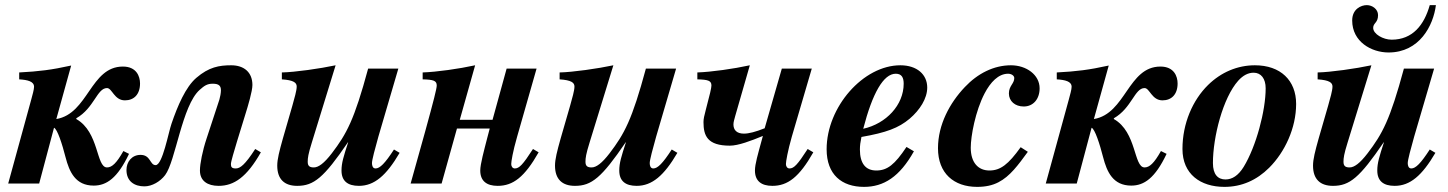

<svg xmlns="http://www.w3.org/2000/svg" viewBox="-20 -717 5657 750"><path d="M258 -461C181 -444 132 -438 55 -434V-407C88 -405 113 -399 113 -378C113 -367 107 -347 102 -328L12 0H133L191 -218C204 -213 223 -154 236 -103C251 -45 275 8 346 8C396 8 439 -21 484 -116L462 -127C435 -79 417 -63 398 -63C355 -63 368 -201 278 -252V-255C348 -295 359 -373 398 -373C418 -373 426 -325 468 -325C503 -325 527 -348 527 -391C527 -419 513 -457 460 -457C333 -457 325 -273 200 -252Z M977 -135C937 -73 918 -59 901 -59C886 -59 882 -64 882 -76C882 -86 895 -128 906 -165L938 -269C949 -304 966 -361 966 -385C966 -434 934 -462 883 -462C836 -462 796 -455 747 -413C705 -377 674 -304 650 -234C638 -200 615 -72 588 -72C565 -72 569 -112 529 -112C495 -112 474 -85 474 -53C474 -8 506 11 544 11C574 11 606 -8 625 -33C666 -87 691 -305 760 -366C778 -382 789 -390 811 -390C836 -390 843 -381 843 -364C843 -354 840 -338 837 -328L787 -176C771 -128 761 -77 761 -51C761 -10 791 9 834 9C894 9 944 -25 999 -122Z M1519 -133C1484 -79 1464 -59 1447 -59C1436 -59 1433 -70 1433 -80C1433 -92 1445 -137 1458 -183L1536 -449H1418C1364 -249 1334 -194 1276 -118C1246 -79 1224 -63 1206 -63C1190 -63 1182 -68 1182 -85C1182 -100 1184 -115 1198 -160L1291 -462C1230 -449 1132 -435 1081 -434V-407C1127 -404 1139 -394 1139 -379C1139 -363 1130 -333 1122 -304L1085 -176C1071 -126 1063 -95 1063 -70C1063 -17 1091 9 1141 9C1206 9 1245 -23 1339 -161H1340C1322 -106 1314 -80 1314 -51C1314 -10 1338 9 1382 9C1442 9 1489 -31 1541 -120Z M2062 -135C2022 -73 2008 -59 1991 -59C1983 -59 1977 -66 1977 -76C1977 -86 1983 -124 2000 -183L2076 -449H1959L1904 -249H1776L1836 -462C1772 -448 1687 -436 1631 -434V-407C1673 -406 1686 -402 1686 -383C1686 -371 1674 -324 1641 -204L1584 0H1705L1765 -215H1893L1883 -177C1871 -130 1856 -76 1856 -51C1856 -10 1881 9 1924 9C1984 9 2029 -25 2084 -122Z M2604 -133C2569 -79 2549 -59 2532 -59C2521 -59 2518 -70 2518 -80C2518 -92 2530 -137 2543 -183L2621 -449H2503C2449 -249 2419 -194 2361 -118C2331 -79 2309 -63 2291 -63C2275 -63 2267 -68 2267 -85C2267 -100 2269 -115 2283 -160L2376 -462C2315 -449 2217 -435 2166 -434V-407C2212 -404 2224 -394 2224 -379C2224 -363 2215 -333 2207 -304L2170 -176C2156 -126 2148 -95 2148 -70C2148 -17 2176 9 2226 9C2291 9 2330 -23 2424 -161H2425C2407 -106 2399 -80 2399 -51C2399 -10 2423 9 2467 9C2527 9 2574 -31 2626 -120Z M3135 -135C3095 -73 3081 -59 3064 -59C3056 -59 3050 -66 3050 -76C3050 -86 3057 -127 3073 -183L3151 -449H3034L2967 -216C2932 -202 2905 -195 2886 -195C2857 -195 2845 -210 2845 -231C2845 -241 2849 -252 2852 -264L2909 -462C2845 -448 2760 -436 2704 -434V-407C2746 -406 2759 -402 2759 -383C2759 -374 2753 -348 2737 -288C2731 -265 2728 -253 2728 -240C2728 -187 2743 -148 2831 -148C2864 -148 2914 -167 2960 -186L2954 -164C2941 -116 2929 -76 2929 -51C2929 -10 2954 9 2997 9C3057 9 3102 -25 3157 -122Z M3510 -390C3510 -307 3442 -234 3352 -214C3388 -353 3431 -429 3479 -429C3503 -429 3510 -413 3510 -390ZM3521 -143C3475 -74 3446 -51 3403 -51C3361 -51 3339 -79 3339 -133C3339 -149 3341 -162 3345 -182C3442 -199 3490 -217 3533 -253C3573 -287 3602 -332 3602 -375C3602 -426 3562 -462 3497 -462C3352 -462 3209 -299 3209 -134C3209 -35 3268 13 3355 13C3432 13 3494 -26 3550 -126Z M3967 -142C3919 -75 3888 -51 3845 -51C3801 -51 3772 -82 3772 -140C3772 -185 3790 -283 3826 -352C3849 -396 3880 -429 3918 -429C3930 -429 3942 -422 3942 -412C3942 -390 3921 -382 3921 -352C3921 -322 3945 -301 3979 -301C4016 -301 4041 -330 4041 -372C4041 -425 3989 -462 3929 -462C3862 -462 3799 -430 3749 -377C3690 -315 3644 -230 3644 -138C3644 -40 3706 13 3797 13C3830 13 3857 7 3880 -5C3925 -28 3957 -72 3995 -124Z M4311 -461C4234 -444 4185 -438 4108 -434V-407C4141 -405 4166 -399 4166 -378C4166 -367 4160 -347 4155 -328L4065 0H4186L4244 -218C4257 -213 4276 -154 4289 -103C4304 -45 4328 8 4399 8C4449 8 4492 -21 4537 -116L4515 -127C4488 -79 4470 -63 4451 -63C4408 -63 4421 -201 4331 -252V-255C4401 -295 4412 -373 4451 -373C4471 -373 4479 -325 4521 -325C4556 -325 4580 -348 4580 -391C4580 -419 4566 -457 4513 -457C4386 -457 4378 -273 4253 -252Z M4924 -372C4924 -285 4887 -145 4838 -65C4817 -31 4793 -16 4767 -16C4737 -16 4718 -36 4718 -80C4718 -182 4757 -335 4817 -402C4836 -423 4856 -433 4877 -433C4906 -433 4924 -410 4924 -372ZM5043 -311C5043 -403 4982 -462 4882 -462C4814 -462 4750 -435 4699 -385C4639 -326 4599 -235 4599 -135C4599 -37 4669 13 4763 13C4830 13 4889 -13 4938 -62C4999 -123 5043 -217 5043 -311Z M5565 -133C5530 -79 5510 -59 5493 -59C5482 -59 5479 -70 5479 -80C5479 -92 5491 -137 5504 -183L5582 -449H5464C5410 -249 5380 -194 5322 -118C5292 -79 5270 -63 5252 -63C5236 -63 5228 -68 5228 -85C5228 -100 5230 -115 5244 -160L5337 -462C5276 -449 5178 -435 5127 -434V-407C5173 -404 5185 -394 5185 -379C5185 -363 5176 -333 5168 -304L5131 -176C5117 -126 5109 -95 5109 -70C5109 -17 5137 9 5187 9C5252 9 5291 -23 5385 -161H5386C5368 -106 5360 -80 5360 -51C5360 -10 5384 9 5428 9C5488 9 5535 -31 5587 -120ZM5565 -697C5543 -619 5498 -562 5416 -562C5383 -562 5344 -584 5344 -608C5344 -628 5363 -627 5363 -658C5363 -681 5341 -697 5319 -697C5297 -697 5262 -682 5262 -637C5262 -554 5337 -512 5404 -512C5525 -512 5579 -617 5589 -697Z"/></svg>

Font: XITS
Style: Bold Italic
Weight: 700
Italic angle: -16.33°
Designer: MicroPress Inc., with final additions and corrections provided by Coen Hoffman, Elsevier (retired)
Version: Version 1.302